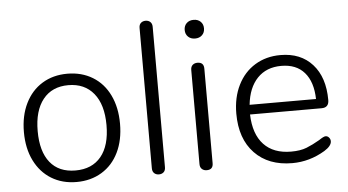

<svg xmlns="http://www.w3.org/2000/svg" viewBox="-50 -796 1614 890"><g transform="rotate(-5 757.0 -351.5)"><path d="M391.1 -97.9Q433.1 -148.9 433.1 -244.1Q433.1 -339.4 390.6 -391.6Q348.1 -443.8 272.5 -443.8Q196.8 -443.8 154.8 -391.4Q112.8 -338.9 112.8 -243.9Q112.8 -148.9 153.8 -97.9Q194.8 -46.9 272 -46.9Q349.1 -46.9 391.1 -97.9ZM76.9 -112.1Q48.8 -168.9 48.8 -244.9Q48.8 -320.8 76.9 -377.9Q105 -435.1 155.5 -466.1Q206.1 -497.1 272.5 -497.1Q338.9 -497.1 389.9 -466.1Q440.9 -435.1 468.5 -377.9Q496.1 -320.8 496.1 -244.9Q496.1 -168.9 468.5 -112.1Q440.9 -55.2 389.9 -24.2Q338.9 6.8 272.5 6.8Q206.1 6.8 155.5 -24.2Q105 -55.2 76.9 -112.1Z M625 -25.9V-679.2Q625 -694.3 633.5 -702.1Q642.1 -710 655.5 -710Q668.9 -710 677.5 -701.9Q686 -693.8 686 -679.2V-25.9Q686 -10.7 677.5 -2.9Q668.9 4.9 655.5 4.9Q642.1 4.9 633.5 -3.2Q625 -11.2 625 -25.9Z M907.7 -25.9Q908.2 4.9 877.9 4.9Q864.3 4.9 855.5 -3.2Q846.7 -11.2 846.7 -25.9V-463.9Q846.7 -479.5 855.5 -487.3Q864.3 -495.1 877.9 -495.1Q908.2 -495.1 907.7 -463.9ZM845 -619.9Q832.5 -631.8 832.5 -651.4Q832.5 -670.9 845 -682.9Q857.4 -694.8 877.4 -694.8Q897.5 -694.8 909.9 -682.9Q922.4 -670.9 922.4 -651.4Q922.4 -631.8 909.9 -619.9Q897.5 -607.9 877.4 -607.9Q857.4 -607.9 845 -619.9Z M1102.1 -279.8H1411.1Q1409.2 -359.9 1371.3 -403.3Q1333.5 -446.8 1263.9 -446.8Q1194.3 -446.8 1152.3 -402.8Q1110.4 -358.9 1102.1 -279.8ZM1467.3 -270Q1467.3 -234.9 1433.1 -234.9H1100.1Q1103 -143.1 1148.2 -95Q1193.4 -46.9 1275.4 -46.9Q1318.4 -46.9 1347.4 -58.3Q1376.5 -69.8 1409.2 -88.9Q1431.2 -104 1440.2 -104Q1449.2 -104 1455.8 -96.4Q1462.4 -88.9 1462.4 -79.1Q1462.4 -57.1 1428.2 -36.1Q1356.4 6.8 1276.4 6.8Q1165.5 6.8 1101.3 -60.1Q1037.1 -127 1037.1 -244.1Q1037.1 -319.3 1065.7 -376.7Q1094.2 -434.1 1145.8 -465.6Q1197.3 -497.1 1264.2 -497.1Q1358.4 -497.1 1412.8 -436.5Q1467.3 -376 1467.3 -270Z"/></g></svg>

Font: Nunito-Light
Style: Regular
Weight: 300
Designer: Vernon Adams
Foundry: newtypography
Version: Version 3.000